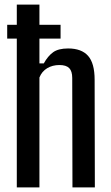

<svg xmlns="http://www.w3.org/2000/svg" viewBox="-20 -820 486 840"><path d="M53.5 0V-800H152.5V-542.5H171.5Q189.5 -575 212.5 -591.5Q235.5 -608 278 -608Q336.5 -608 365.2 -575.8Q394 -543.5 394 -471L395 0H297L296 -479Q296 -508.5 282.8 -522Q269.5 -535.5 240 -535.5Q209.5 -535.5 186.2 -521.5Q163 -507.5 152.5 -481V0ZM11.5 -711.5H245V-651H11.5Z"/></svg>

Font: Big Shoulders Text Thin SemiBold
Style: Regular
Weight: 600
Version: Version 2.002